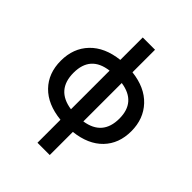

<svg xmlns="http://www.w3.org/2000/svg" viewBox="-260 -867 1216 1216"><g transform="rotate(45 348.5 -258.5)"><path d="M405 -730V-528Q528 -514 596 -441.5Q664 -369 664 -259Q664 -148 596.5 -78Q529 -8 405 6V213H295V7Q169 -6 100.5 -76.5Q32 -147 32 -259Q32 -371 101 -443Q170 -515 295 -529V-730ZM295 -87V-433Q143 -414 143 -262Q143 -109 295 -87ZM405 -432V-88Q554 -111 554 -262Q554 -410 405 -432Z"/></g></svg>

Font: Raleway
Style: Regular
Weight: 600
Designer: Matt McInerney, Pablo Impallari, Rodrigo Fuenzalida
Foundry: Matt McInerney, Pablo Impallari, Rodrigo Fuenzalida
Version: Version 1.000;PS 001.001;hotconv 1.0.56; ttfautohint (v1.5)